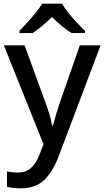

<svg xmlns="http://www.w3.org/2000/svg" viewBox="-20 -786 568 1046"><path d="M1 -539H114L226 -232Q239 -197 249 -164Q259 -131 264 -101H268Q274 -125 285 -161Q296 -197 308 -233L415 -539H528L299 67Q269 147 222 193.5Q175 240 92 240Q68 240 49.5 237.5Q31 235 18 232V148Q29 150 44.5 152Q60 154 77 154Q123 154 150.5 127.5Q178 101 194 59L217 0ZM318 -766Q331 -743 353 -715.5Q375 -688 399.5 -662Q424 -636 443 -618V-606H370Q343 -622 316.5 -644.5Q290 -667 263 -693Q236 -667 210 -645Q184 -623 158 -606H86V-618Q105 -637 128.5 -663Q152 -689 174 -716Q196 -743 210 -766Z"/></svg>

Font: Noto Sans Lao Looped Medium
Style: Regular
Weight: 500
Designer: Mark Frömberg, Ben Mitchell
Foundry: The Fontpad Ltd
Version: Version 1.002; ttfautohint (v1.8.4.7-5d5b)